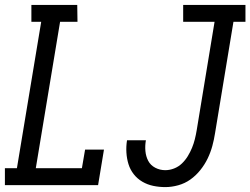

<svg xmlns="http://www.w3.org/2000/svg" viewBox="-29 -755 1021 783"><path d="M-9 0V-69H40L139 -666H99V-735H286L287 -666H216L117 -69H305L318 -145H395L371 0ZM645 8Q620 8 596 3Q572 -2 551.5 -14Q531 -26 516.5 -44.5Q502 -63 495 -85.5Q488 -108 486.5 -133Q485 -158 489 -183H566Q562 -161 564 -139Q566 -117 575.5 -99Q585 -81 604 -71Q623 -61 645 -61Q663 -61 681 -68Q699 -75 713 -88.5Q727 -102 737 -118.5Q747 -135 754 -152Q761 -169 765.5 -187Q770 -205 773 -223L846 -666H718V-735H972V-666H923L848 -212Q844 -186 837 -160Q830 -134 818 -109Q806 -84 788 -61.5Q770 -39 747.5 -23Q725 -7 698 0.5Q671 8 645 8Z"/></svg>

Font: Iosevka QP
Style: Italic
Weight: 400
Italic angle: -9°
Designer: Belleve Invis
Foundry: Belleve Invis
Version: Version 20.0.0; ttfautohint (v1.8.4)